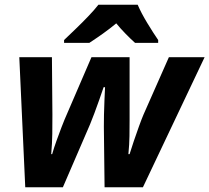

<svg xmlns="http://www.w3.org/2000/svg" viewBox="-20 -786 879 806"><path d="M86 0 61 -546H198L200 -304Q200 -264 199.5 -224.5Q199 -185 195 -139H199Q206 -164 217 -194.5Q228 -225 237.5 -250Q247 -275 251 -284L364 -546H524V-284Q524 -250 523.5 -215Q523 -180 519 -139H524Q531 -162 541.5 -193Q552 -224 563 -254.5Q574 -285 582 -304L689 -546H839L580 0H419L416 -254Q416 -275 416.5 -304.5Q417 -334 418.5 -365Q420 -396 421 -420H415Q407 -396 396.5 -366.5Q386 -337 376 -310Q366 -283 358 -264L244 0ZM249 -606V-618Q269 -637 296 -663Q323 -689 349.5 -716.5Q376 -744 393 -766H558Q573 -731 598.5 -689Q624 -647 644 -618V-606H547Q530 -621 507.5 -644Q485 -667 468 -688Q439 -664 411.5 -644.5Q384 -625 355 -606Z"/></svg>

Font: Noto IKEA Latin
Style: Bold Italic
Weight: 700
Italic angle: -12°
Designer: Monotype Design Team
Foundry: Monotype Imaging Inc.
Version: Version 1.0